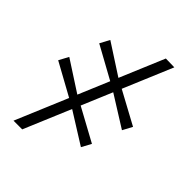

<svg xmlns="http://www.w3.org/2000/svg" viewBox="-254 -869 1138 1138"><g transform="rotate(45 315.0 -300.5)"><path d="M73 149 451 -750 523.5 -748.5 146 149ZM466.5 -22.5 264.5 -149 216 -176.5 7 -291.5 39.5 -352 238.5 -223 282.5 -200.5 499 -82.5ZM567.5 -265.5 365.5 -392 317 -419.5 108 -534.5 140.5 -595 339.5 -466 383 -443.5 600 -326Z"/></g></svg>

Font: Merriweather 36pt Light
Style: Italic
Weight: 300
Italic angle: -7.8°
Version: Version 2.101